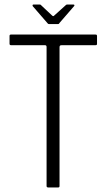

<svg xmlns="http://www.w3.org/2000/svg" viewBox="-20 -825 469 845"><path d="M192 0Q189 0 187 -1.5Q185 -3 185 -6V-618Q185 -622 183.5 -624Q182 -626 178 -626H29Q26 -626 24 -627.5Q22 -629 22 -632V-667Q22 -670 23.5 -671.5Q25 -673 29 -673H399Q404 -673 405.5 -671.5Q407 -670 407 -666V-633Q407 -629 405.5 -627.5Q404 -626 399 -626H251Q246 -626 244 -624Q242 -622 242 -617V-6Q242 0 236 0ZM196 -719Q191 -719 189 -723L124 -798Q123 -800 123.5 -802.5Q124 -805 127 -805H155Q160 -805 162 -801L210 -756Q215 -752 218 -756L268 -801Q271 -805 275 -805H303Q307 -805 307.5 -802.5Q308 -800 306 -798L241 -723Q240 -719 235 -719Z"/></svg>

Font: Glory Light
Style: Regular
Weight: 300
Version: Version 1.011